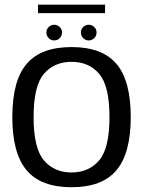

<svg xmlns="http://www.w3.org/2000/svg" viewBox="-20 -801 632 826"><path d="M288 4.5C375.5 4.5 440 -20 481 -68.5C522 -117.5 542.5 -193.5 542.5 -297.5C542.5 -401.5 522 -478 481 -526C440 -574.5 375.5 -598.5 288 -598.5C200 -598.5 135.5 -574.5 94.5 -526C53.5 -478 33 -401.5 33 -297.5C33 -193.5 53.5 -117.5 94.5 -68.5C135.5 -20 200 4.5 288 4.5ZM288 -59C238.5 -59 198.5 -76.5 169 -111C139.5 -145.5 124.5 -207.5 124.5 -297C124.5 -387 139.5 -449 169 -483.5C198.5 -518 238.5 -535 288 -535C337.5 -535 377 -518 406.5 -483.5C436 -449 451 -387 451 -297C451 -207.5 436 -145.5 406.5 -111C377 -76.5 337.5 -59 288 -59ZM143.5 -744.5H432V-781H143.5ZM213 -627C232 -627 247 -642.5 247 -661C247 -679.5 232 -694.5 213 -694.5C194.5 -694.5 179.5 -679.5 179.5 -661C179.5 -642.5 194.5 -627 213 -627ZM361.5 -627C380.5 -627 395.5 -642.5 395.5 -661C395.5 -679.5 380.5 -694.5 361.5 -694.5C343 -694.5 328 -679.5 328 -661C328 -642.5 343 -627 361.5 -627Z"/></svg>

Font: Anybody
Style: Regular
Weight: 400
Designer: Tyler Finck
Foundry: Etcetera Type Company
Version: Version 1.110